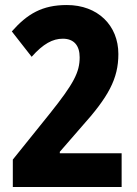

<svg xmlns="http://www.w3.org/2000/svg" viewBox="-20 -744 547 764"><path d="M464 0V-134H218V-140L304 -239C411 -358 451 -430 451 -529C451 -643 369 -724 246 -724C148 -724 89 -689 27 -619L106 -518C152 -570 190 -590 230 -590C274 -590 297 -563 297 -516C297 -457 274 -412 179 -293L31 -109V0Z"/></svg>

Font: Noto Sans Gujarati Condensed ExtraBold
Style: Regular
Weight: 800
Width: 3
Designer: Jelle Bosma - Monotype Design Team, Universal Thirst
Foundry: Monotype Imaging Inc.
Version: Version 2.106